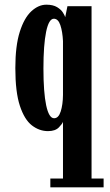

<svg xmlns="http://www.w3.org/2000/svg" viewBox="-20 -550 470 820"><path d="M195 250V212.5H249V-30Q247 -22 231.5 -6Q216 10 185 10Q148 10 116.2 -14.5Q84.5 -39 65 -97.8Q45.5 -156.5 45.5 -259Q45.5 -354.5 64.5 -414.2Q83.5 -474 114 -502Q144.5 -530 178 -530Q206.5 -530 223.8 -519.5Q241 -509 249 -496Q257 -483 258.5 -476.5L268 -523.5H371V212.5H422.5V250ZM211 -45Q230 -45 239.2 -73.8Q248.5 -102.5 249 -144.5V-374.5Q247 -415 237.8 -442.5Q228.5 -470 210 -470Q188.5 -470 177 -414.2Q165.5 -358.5 165.5 -257.5Q165.5 -155.5 177.2 -100.2Q189 -45 211 -45Z"/></svg>

Font: Imbue 10pt
Style: Bold
Weight: 700
Designer: Tyler Finck
Foundry: Etcetera Type Company
Version: Version 1.102; ttfautohint (v1.8.3)